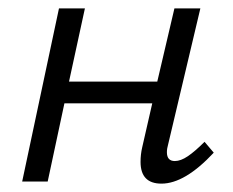

<svg xmlns="http://www.w3.org/2000/svg" viewBox="-20 -434 558 459"><path d="M316 -47Q316 -65 320 -82L344 -187H134L94 0H33L121 -414H183L145 -239H356L397 -414H459L382 -89Q379 -79 379 -70Q379 -49 398 -49Q412 -49 429 -60.5Q446 -72 469 -95L491 -69Q422 5 366 5Q316 5 316 -47Z"/></svg>

Font: LXGW Bright GB
Style: Italic
Weight: 400
Italic angle: -12°
Designer: Christian Thalmann (Catharsis Fonts)
Foundry: LXGW / Christian Thalmann (Catharsis Fonts) / Fontworks Inc.
Version: Version 5.510